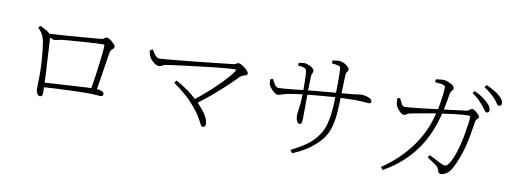

<svg xmlns="http://www.w3.org/2000/svg" viewBox="-64 -1133 4107 1540"><g transform="rotate(10 1990.0 -362.5)"><path d="M281 -60Q274 -60 266.5 -66.5Q259 -73 254 -86.5Q249 -100 249 -119Q249 -128 249.5 -151.5Q250 -175 251 -203Q252 -231 251 -254Q251 -279 249.5 -308Q248 -337 245.5 -367Q243 -397 240 -425.5Q237 -454 233.5 -478Q230 -502 225 -518Q218 -544 205 -563.5Q192 -583 174 -599L190 -617Q216 -604 236 -593Q254 -583 271 -567Q295 -568 335 -571Q381 -573 435.5 -577.5Q490 -582 542 -586Q594 -590 632 -593.5Q670 -597 682 -598Q698 -599 705.5 -603.5Q713 -608 718 -612.5Q723 -617 730 -617Q738 -617 750.5 -610Q763 -603 775 -593Q787 -583 795.5 -572.5Q804 -562 804 -556Q804 -546 797.5 -539.5Q791 -533 783.5 -526Q776 -519 773 -507Q770 -491 764 -453.5Q758 -416 750.5 -367Q743 -318 735 -267Q729 -229 723 -196Q738 -195 750 -192Q765 -188 773.5 -181.5Q782 -175 782 -167Q782 -157 777.5 -151.5Q773 -146 760 -146Q747 -146 713.5 -148.5Q680 -151 648 -151Q606 -151 543 -148.5Q480 -146 410 -143Q354 -140 302 -137Q302 -129 303 -123Q303 -107 303 -88Q303 -72 297.5 -66Q292 -60 281 -60ZM281 -537Q282 -524 284 -501Q286 -471 288 -430Q290 -389 292.5 -342.5Q295 -296 298 -249Q300 -209 301 -174Q328 -176 361 -178Q410 -181 462.5 -184Q515 -187 564 -190Q613 -193 652 -195Q666 -195 677 -195Q682 -228 689 -267Q697 -322 704.5 -377.5Q712 -433 716.5 -479Q721 -525 721 -549Q721 -558 710 -558Q684 -558 640 -555.5Q596 -553 547 -549.5Q498 -546 457 -543Q416 -540 395 -538Q370 -536 351 -530.5Q332 -525 318 -525Q307 -525 289 -534Q285 -535 281 -537Z M1611 -45Q1601 -45 1594 -57Q1587 -69 1575 -93Q1563 -117 1538 -152.5Q1513 -188 1468 -235Q1440 -264 1404 -293.5Q1368 -323 1325 -354L1340 -374Q1387 -350 1439 -313Q1477 -285 1511 -254Q1551 -285 1591 -321Q1636 -360 1676 -399Q1716 -438 1746 -472Q1776 -506 1791 -529Q1796 -537 1794 -541Q1792 -545 1783 -545Q1759 -544 1715.5 -540.5Q1672 -537 1618 -531Q1564 -525 1506.5 -518Q1449 -511 1395.5 -504.5Q1342 -498 1300 -492.5Q1258 -487 1236 -483Q1225 -482 1215 -477Q1205 -472 1196.5 -468Q1188 -464 1179 -464Q1166 -464 1150 -473.5Q1134 -483 1121.5 -496.5Q1109 -510 1103 -520Q1099 -528 1094 -542.5Q1089 -557 1087 -577L1110 -587Q1117 -576 1126 -561Q1135 -546 1147 -535Q1159 -524 1176 -524Q1190 -524 1234 -528Q1278 -532 1340 -538Q1402 -544 1470 -551Q1538 -558 1601 -565Q1664 -572 1710.5 -577Q1757 -582 1773 -584Q1780 -585 1785 -588.5Q1790 -592 1795.5 -595Q1801 -598 1807 -598Q1816 -598 1830 -590.5Q1844 -583 1858.5 -571.5Q1873 -560 1883 -548.5Q1893 -537 1893 -529Q1893 -518 1883.5 -514Q1874 -510 1860.5 -506.5Q1847 -503 1835 -492Q1808 -463 1761 -418Q1714 -373 1654 -322Q1599 -274 1538 -229Q1579 -187 1606 -147Q1633 -104 1633 -68Q1633 -58 1626.5 -51.5Q1620 -45 1611 -45Z M2337 14Q2393 -12 2453 -52.5Q2513 -93 2553 -154Q2581 -196 2594 -246.5Q2607 -297 2612 -354Q2617 -408 2617 -464Q2598 -462 2579 -461Q2523 -457 2469 -452Q2429 -448 2393 -445Q2393 -412 2393 -379Q2392 -335 2392 -302V-257Q2392 -227 2387.5 -215Q2383 -203 2371 -203Q2361 -203 2354 -213Q2347 -223 2343.5 -237Q2340 -251 2340 -262Q2340 -282 2343.5 -303.5Q2347 -325 2351 -362Q2354 -391 2355 -441Q2316 -436 2286 -432Q2251 -426 2225 -421Q2206 -417 2189 -410Q2172 -403 2156 -403Q2146 -403 2131 -414.5Q2116 -426 2103 -441Q2090 -456 2085 -467Q2081 -475 2080 -490.5Q2079 -506 2079 -515L2099 -522Q2110 -501 2123.5 -479.5Q2137 -458 2155 -458Q2172 -458 2199.5 -460Q2227 -462 2258.5 -465.5Q2290 -469 2320 -472Q2339 -474 2355 -476V-501Q2355 -525 2354.5 -552.5Q2354 -580 2352.5 -603Q2351 -626 2348 -636Q2344 -650 2327 -655Q2310 -660 2280 -662V-684Q2291 -686 2303.5 -688Q2316 -690 2326 -690Q2337 -690 2351 -685.5Q2365 -681 2378 -674Q2391 -667 2399.5 -658.5Q2408 -650 2408 -642Q2408 -632 2405.5 -626.5Q2403 -621 2400 -614Q2397 -607 2396 -591Q2396 -582 2395 -563.5Q2394 -545 2394 -520Q2393 -501 2393 -479L2434 -484Q2469 -487 2506.5 -490.5Q2544 -494 2581 -497Q2599 -499 2617 -500Q2618 -567 2618 -614Q2618 -670 2615 -700Q2614 -714 2594 -719Q2574 -724 2544 -726V-750L2570 -754Q2583 -756 2594 -756Q2611 -756 2627 -750Q2643 -744 2656 -735Q2669 -726 2676.5 -716.5Q2684 -707 2684 -701Q2684 -691 2680 -686.5Q2676 -682 2671.5 -675.5Q2667 -669 2666 -651Q2665 -628 2664 -593.5Q2663 -559 2662 -526Q2662 -514 2661 -504Q2706 -507 2734 -510Q2765 -513 2781.5 -515.5Q2798 -518 2807 -519Q2816 -520 2825 -520Q2841 -520 2860.5 -515Q2880 -510 2894 -501Q2908 -492 2908 -480Q2908 -473 2904.5 -468Q2901 -463 2890 -463Q2881 -463 2867 -464.5Q2853 -466 2831 -467.5Q2809 -469 2776 -469Q2736 -469 2685 -467Q2673 -467 2660 -466Q2659 -409 2655 -350Q2651 -288 2636 -230.5Q2621 -173 2586 -126Q2559 -89 2500 -42.5Q2441 4 2353 39Z M3556 -4Q3548 -4 3541.5 -9.5Q3535 -15 3532 -28Q3527 -47 3513.5 -60Q3500 -73 3479 -86Q3458 -99 3431 -117L3444 -138Q3462 -129 3483.5 -118Q3505 -107 3523 -97.5Q3541 -88 3550 -84Q3570 -76 3580.5 -77Q3591 -78 3602 -91Q3622 -115 3639 -157Q3656 -199 3669 -249Q3682 -299 3691 -348Q3700 -397 3705 -436Q3710 -475 3710 -494Q3710 -505 3698 -505Q3676 -505 3644 -502.5Q3612 -500 3577.5 -495.5Q3543 -491 3513 -487Q3497 -485 3484 -483Q3476 -450 3462 -405Q3447 -356 3420 -298.5Q3393 -241 3350 -180.5Q3307 -120 3244 -62.5Q3181 -5 3093 45L3075 24Q3173 -44 3237 -112.5Q3301 -181 3341 -246.5Q3381 -312 3404 -372Q3425 -428 3437 -476Q3421 -474 3402 -471Q3367 -465 3332.5 -458.5Q3298 -452 3271 -447L3232 -440Q3209 -435 3202.5 -427.5Q3196 -420 3182 -420Q3170 -420 3155.5 -432Q3141 -444 3130 -459.5Q3119 -475 3116 -484Q3111 -497 3110 -513Q3109 -529 3109 -542L3131 -547Q3139 -528 3150 -506Q3161 -484 3180 -484Q3196 -484 3232.5 -487.5Q3269 -491 3317.5 -496.5Q3366 -502 3419 -509Q3432 -510 3446 -512Q3447 -519 3449 -528Q3454 -555 3458.5 -586.5Q3463 -618 3466 -644.5Q3469 -671 3469 -684Q3470 -698 3466.5 -703.5Q3463 -709 3450 -713Q3437 -717 3418 -718.5Q3399 -720 3386 -721V-745Q3401 -747 3421 -749.5Q3441 -752 3453 -751Q3465 -751 3480 -745.5Q3495 -740 3509 -732.5Q3523 -725 3532 -716Q3541 -707 3541 -699Q3541 -690 3536 -684.5Q3531 -679 3524.5 -670.5Q3518 -662 3515 -644Q3512 -626 3507 -596.5Q3502 -567 3496 -537Q3494 -527 3492 -518Q3507 -519 3521 -521Q3571 -527 3610.5 -532.5Q3650 -538 3670 -540Q3684 -542 3691 -547Q3698 -552 3703.5 -557Q3709 -562 3716 -562Q3722 -562 3733 -556Q3744 -550 3754.5 -540.5Q3765 -531 3772.5 -522Q3780 -513 3780 -507Q3780 -498 3775 -494Q3770 -490 3764 -485Q3758 -480 3756 -467Q3747 -407 3737 -352.5Q3727 -298 3714 -248.5Q3701 -199 3683.5 -153.5Q3666 -108 3643 -66Q3632 -44 3616 -30Q3600 -16 3584.5 -10Q3569 -4 3556 -4ZM3835 -554Q3823 -554 3813 -570Q3803 -586 3787 -605Q3771 -624 3749.5 -645.5Q3728 -667 3696 -687L3710 -706Q3748 -689 3774 -671.5Q3800 -654 3817 -637Q3837 -619 3845.5 -605Q3854 -591 3854 -576Q3854 -565 3848.5 -559.5Q3843 -554 3835 -554ZM3921 -624Q3910 -624 3900.5 -640.5Q3891 -657 3874 -675Q3856 -695 3835 -712.5Q3814 -730 3782 -751L3796 -770Q3833 -754 3860 -738.5Q3887 -723 3904 -708Q3924 -691 3933 -676Q3942 -661 3942 -646Q3942 -635 3936.5 -629.5Q3931 -624 3921 -624Z"/></g></svg>

Font: Noto Serif HK ExtraLight ExtraLight
Style: Regular
Weight: 250
Version: Version 2.003-H1;hotconv 1.1.1;makeotfexe 2.6.0